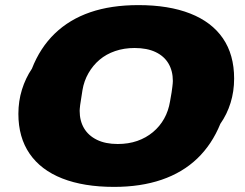

<svg xmlns="http://www.w3.org/2000/svg" viewBox="-20 -720 961 752"><path d="M427 12Q308 12 224 -21Q140 -54 96 -118Q52 -182 52 -274Q52 -324 66 -369Q80 -414 105 -451Q137 -533 194.5 -588.5Q252 -644 333.5 -672Q415 -700 522 -700Q641 -700 725 -667Q809 -634 853 -570Q897 -506 897 -412Q897 -362 883 -317Q869 -272 843 -235Q810 -154 752.5 -99Q695 -44 613 -16Q531 12 427 12ZM441 -156Q483 -156 517.5 -168Q552 -180 579 -202.5Q606 -225 623 -255.5Q640 -286 646 -323Q650 -344 652 -357.5Q654 -371 655 -379.5Q656 -388 656.5 -393.5Q657 -399 657 -403Q657 -442 640 -471Q623 -500 589.5 -516Q556 -532 507 -532Q466 -532 431 -520Q396 -508 370 -486Q344 -464 326.5 -433.5Q309 -403 303 -367Q300 -345 297.5 -331.5Q295 -318 294 -309Q293 -300 292.5 -295Q292 -290 292 -286Q292 -247 309 -218Q326 -189 359.5 -172.5Q393 -156 441 -156Z"/></svg>

Font: Archivo SemiExpanded Black
Style: Italic
Weight: 900
Width: 6
Italic angle: -10°
Designer: Hector Gatti
Foundry: Omnibus-Type
Version: Version 2.001